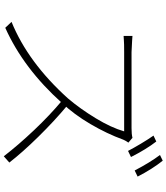

<svg xmlns="http://www.w3.org/2000/svg" viewBox="49 -924 901 1040"><g transform="rotate(90 500.0 -404.5)"><path d="M831 -663 798 -647Q783 -676 759.5 -715.5Q736 -755 715 -785L747 -800Q789 -746 831 -663ZM937 -699 904 -683Q860 -767 820 -820L851 -835Q897 -777 937 -699ZM737 -621Q705 -533 652.5 -443.5Q600 -354 539 -290Q352 -81 131 18L99 -16Q318 -105 513 -321Q570 -388 621 -472Q672 -556 692 -626H652H573H476H379H302H263Q213 -626 198.5 -624.5Q184 -623 175 -623V-671Q181 -671 203 -669Q251 -666 263 -666H301H375H468H560H635H675Q707 -666 727 -671L753 -649Q749 -644 744.5 -636Q740 -628 737 -621ZM861 -4 827 26Q766 -53 685.5 -138Q605 -223 525 -290L552 -318Q636 -248 721 -161.5Q806 -75 861 -4Z"/></g></svg>

Font: Merged Yaku Han JP ExtraLight
Style: Regular
Weight: 250
Designer: Ryoko NISHIZUKA 西塚涼子 (kana, bopomofo & ideographs); Paul D. Hunt (Latin, Greek & Cyrillic); Sandoll Communications 산돌커뮤니
Foundry: Adobe
Version: Version 2.004